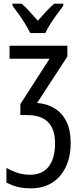

<svg xmlns="http://www.w3.org/2000/svg" viewBox="-20 -786 436 1046"><path d="M347 -537V-478L182 -225Q237 -221 278 -195.5Q319 -170 342 -123.5Q365 -77 365 -6Q365 66 339.5 121.5Q314 177 265.5 208.5Q217 240 147 240Q116 240 91.5 235.5Q67 231 48 223.5Q29 216 15 209V129Q38 142 70.5 154Q103 166 145 166Q189 166 219 146Q249 126 264.5 87.5Q280 49 280 -4Q280 -57 263 -91Q246 -125 212.5 -142Q179 -159 130 -159H91V-219L250 -466H32V-537ZM325 -755Q310 -735 291 -709Q272 -683 254.5 -656Q237 -629 227 -606H145Q134 -628 118 -654.5Q102 -681 83.5 -707Q65 -733 48 -755V-766H98Q118 -749 140.5 -724Q163 -699 186 -673Q211 -702 230.5 -722.5Q250 -743 275 -766H325Z"/></svg>

Font: Noto Sans Display Condensed
Style: Regular
Weight: 400
Width: 3
Designer: Monotype Design Team
Foundry: Monotype Imaging Inc.
Version: Version 2.003